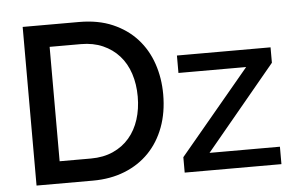

<svg xmlns="http://www.w3.org/2000/svg" viewBox="-50 -783 1309 856"><g transform="rotate(-5 604.0 -355.0)"><path d="M743 -69 1057 -445H754V-523H1173V-454L861 -78H1176V0H743ZM80 0V-710H332Q418 -710 482.5 -682Q547 -654 590.5 -606Q634 -558 656 -493.5Q678 -429 678 -356Q678 -275 653.5 -209.5Q629 -144 584 -97.5Q539 -51 475 -25.5Q411 0 332 0ZM564 -356Q564 -412 548.5 -459Q533 -506 503 -539.5Q473 -573 430 -592Q387 -611 332 -611H192V-99H332Q388 -99 431.5 -118.5Q475 -138 504.5 -172.5Q534 -207 549 -254Q564 -301 564 -356Z"/></g></svg>

Font: IngvarSans
Style: Regular
Weight: 600
Version: Version 3.000